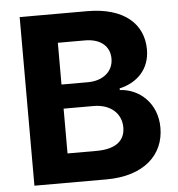

<svg xmlns="http://www.w3.org/2000/svg" viewBox="-52 -776 765 825"><g transform="rotate(-5 330.5 -363.5)"><path d="M63.2 0H373.9C537.3 0 624.3 -85.2 624.3 -201C624.3 -308.6 547.2 -373.6 464.5 -377.5V-384.6C540.1 -401.6 595.9 -455.3 595.9 -540.8C595.9 -649.9 514.9 -727.3 354.4 -727.3H63.2ZM217 -125.7V-318.9H345.9C419.7 -318.9 465.6 -276.3 465.6 -216.3C465.6 -161.6 428.3 -125.7 342.3 -125.7ZM217 -422.9V-603H333.8C402 -603 440.7 -567.8 440.7 -515.3C440.7 -457.7 393.8 -422.9 331 -422.9Z"/></g></svg>

Font: Karasuma Gothic
Style: Bold
Weight: 700
Designer: Rasmus Andersson / Ryoko Nishizuka
Foundry: Genbu
Version: Version 1.00